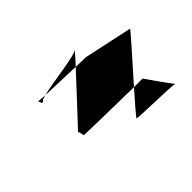

<svg xmlns="http://www.w3.org/2000/svg" viewBox="-62 -433 522 522"><g transform="rotate(-45 199.0 -172.0)"><path d="M77 -273H78C78 -274 77 -274 77 -273ZM234 -51C236 -48 362 -47 375 -43C367 -51 322 -116 322 -116H289C258 -81 233 -52 234 -51ZM375 -43C376 -43 375 -42 375 -42ZM94 -136C99 -141 98 -116 102 -120C115 -119 231 -117 289 -116C336 -169 396 -236 394 -236L254 -266C254 -266 239 -266 216 -267C171 -218 94 -136 94 -136ZM103 -271C133 -270 181 -268 216 -267C236 -288 247 -302 247 -302C238 -291 141 -281 103 -271ZM78 -273C79 -270 81 -256 88 -265C89 -267 95 -269 103 -271C91 -272 81 -272 78 -273Z"/></g></svg>

Font: Arrow
Style: Ita
Weight: 400
Version: Version 0.23